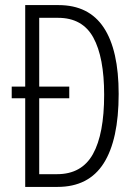

<svg xmlns="http://www.w3.org/2000/svg" viewBox="-20 -734 538 754"><path d="M210 -714Q329 -714 387.5 -625.5Q446 -537 446 -365Q446 -185 387 -92.5Q328 0 206 0H79V-348H26V-394H79V-714ZM208 -664H134V-394H252V-348H134V-50H204Q301 -50 345 -129Q389 -208 389 -362Q389 -509 346.5 -586.5Q304 -664 208 -664Z"/></svg>

Font: Noto Sans Telugu ExtraCondensed Light
Style: Regular
Weight: 300
Width: 2
Designer: Jelle Bosma - Monotype Design Team
Foundry: Monotype Imaging Inc.
Version: Version 2.005; ttfautohint (v1.8.4.7-5d5b)